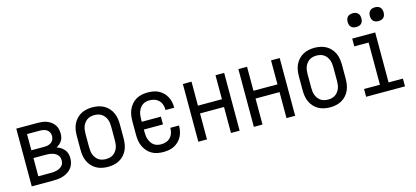

<svg xmlns="http://www.w3.org/2000/svg" viewBox="-61 -1197 3621 1670"><g transform="rotate(-15 1750.0 -362.0)"><path d="M257 0H64V-520H257Q278 -520 298.5 -517.5Q319 -515 338.5 -507.5Q358 -500 375 -487.5Q392 -475 404 -458Q416 -441 421 -420.5Q426 -400 426 -379Q426 -362 422.5 -345.5Q419 -329 410 -315Q401 -301 388 -290Q375 -279 360 -271Q380 -265 397.5 -253.5Q415 -242 428 -226.5Q441 -211 446.5 -191Q452 -171 452 -150Q452 -127 445.5 -104.5Q439 -82 424.5 -63.5Q410 -45 390.5 -32.5Q371 -20 349 -12.5Q327 -5 303.5 -2.5Q280 0 257 0ZM142 -304H257Q274 -304 290.5 -307.5Q307 -311 320.5 -320.5Q334 -330 341 -345.5Q348 -361 348 -377Q348 -394 341 -409.5Q334 -425 320.5 -434Q307 -443 290.5 -446.5Q274 -450 257 -450H142ZM142 -70H257Q271 -70 284 -71.5Q297 -73 310 -76.5Q323 -80 335 -86.5Q347 -93 356.5 -102.5Q366 -112 370 -125Q374 -138 374 -152Q374 -165 370 -178Q366 -191 356.5 -201Q347 -211 335 -217.5Q323 -224 310.5 -227.5Q298 -231 284.5 -232.5Q271 -234 257 -234H142Z M750 8Q723 8 696.5 2.5Q670 -3 646.5 -16Q623 -29 604.5 -49.5Q586 -70 575 -94.5Q564 -119 560 -146Q556 -173 556 -200V-320Q556 -347 560 -374Q564 -401 575 -425.5Q586 -450 604.5 -470.5Q623 -491 646.5 -504Q670 -517 696.5 -522.5Q723 -528 750 -528Q777 -528 803.5 -522.5Q830 -517 853.5 -504Q877 -491 895.5 -470.5Q914 -450 925 -425.5Q936 -401 940 -374Q944 -347 944 -320V-200Q944 -173 940 -146Q936 -119 925 -94.5Q914 -70 895.5 -49.5Q877 -29 853.5 -16Q830 -3 803.5 2.5Q777 8 750 8ZM750 -62Q767 -62 784 -66Q801 -70 815 -79.5Q829 -89 839.5 -103Q850 -117 856 -133Q862 -149 864 -166Q866 -183 866 -200V-320Q866 -337 864 -354Q862 -371 856 -387Q850 -403 839.5 -417Q829 -431 815 -440.5Q801 -450 784 -454Q767 -458 750 -458Q733 -458 716 -454Q699 -450 685 -440.5Q671 -431 660.5 -417Q650 -403 644 -387Q638 -371 636 -354Q634 -337 634 -320V-200Q634 -183 636 -166Q638 -149 644 -133Q650 -117 660.5 -103Q671 -89 685 -79.5Q699 -70 716 -66Q733 -62 750 -62Z M1247 8Q1220 8 1193.5 2.5Q1167 -3 1144 -16.5Q1121 -30 1103.5 -50.5Q1086 -71 1075 -95.5Q1064 -120 1060 -146.5Q1056 -173 1056 -200V-320Q1056 -347 1060 -373.5Q1064 -400 1075 -424.5Q1086 -449 1103.5 -469.5Q1121 -490 1144 -503.5Q1167 -517 1193.5 -522.5Q1220 -528 1247 -528Q1272 -528 1297 -524Q1322 -520 1344 -509Q1366 -498 1384.5 -480.5Q1403 -463 1415 -441Q1427 -419 1432.5 -394.5Q1438 -370 1438 -345V-340H1360V-343Q1360 -366 1353 -388Q1346 -410 1330 -426.5Q1314 -443 1292 -450.5Q1270 -458 1247 -458Q1230 -458 1213.5 -454Q1197 -450 1183 -440Q1169 -430 1159.5 -416Q1150 -402 1144 -386.5Q1138 -371 1136 -354Q1134 -337 1134 -320V-295H1306V-225H1134V-200Q1134 -183 1136 -166Q1138 -149 1144 -133.5Q1150 -118 1159.5 -104Q1169 -90 1183 -80Q1197 -70 1213.5 -66Q1230 -62 1247 -62Q1270 -62 1292 -69.5Q1314 -77 1330 -93.5Q1346 -110 1353 -132Q1360 -154 1360 -177V-180H1438V-175Q1438 -150 1432.5 -125.5Q1427 -101 1415 -79Q1403 -57 1384.5 -39.5Q1366 -22 1344 -11Q1322 0 1297 4Q1272 8 1247 8Z M1564 0V-520H1642V-304H1858V-520H1936V0H1858V-234H1642V0Z M2064 0V-520H2142V-304H2358V-520H2436V0H2358V-234H2142V0Z M2750 8Q2723 8 2696.5 2.5Q2670 -3 2646.5 -16Q2623 -29 2604.5 -49.5Q2586 -70 2575 -94.5Q2564 -119 2560 -146Q2556 -173 2556 -200V-320Q2556 -347 2560 -374Q2564 -401 2575 -425.5Q2586 -450 2604.5 -470.5Q2623 -491 2646.5 -504Q2670 -517 2696.5 -522.5Q2723 -528 2750 -528Q2777 -528 2803.5 -522.5Q2830 -517 2853.5 -504Q2877 -491 2895.5 -470.5Q2914 -450 2925 -425.5Q2936 -401 2940 -374Q2944 -347 2944 -320V-200Q2944 -173 2940 -146Q2936 -119 2925 -94.5Q2914 -70 2895.5 -49.5Q2877 -29 2853.5 -16Q2830 -3 2803.5 2.5Q2777 8 2750 8ZM2750 -62Q2767 -62 2784 -66Q2801 -70 2815 -79.5Q2829 -89 2839.5 -103Q2850 -117 2856 -133Q2862 -149 2864 -166Q2866 -183 2866 -200V-320Q2866 -337 2864 -354Q2862 -371 2856 -387Q2850 -403 2839.5 -417Q2829 -431 2815 -440.5Q2801 -450 2784 -454Q2767 -458 2750 -458Q2733 -458 2716 -454Q2699 -450 2685 -440.5Q2671 -431 2660.5 -417Q2650 -403 2644 -387Q2638 -371 2636 -354Q2634 -337 2634 -320V-200Q2634 -183 2636 -166Q2638 -149 2644 -133Q2650 -117 2660.5 -103Q2671 -89 2685 -79.5Q2699 -70 2716 -66Q2733 -62 2750 -62Z M3075 0V-70H3218V-450H3089V-520H3296V-70H3425V0ZM3350 -608Q3338 -608 3325.5 -611.5Q3313 -615 3304 -624Q3295 -633 3291.5 -645.5Q3288 -658 3288 -670Q3288 -682 3291.5 -694.5Q3295 -707 3304 -716Q3313 -725 3325.5 -728.5Q3338 -732 3350 -732Q3362 -732 3374.5 -728.5Q3387 -725 3396 -716Q3405 -707 3408.5 -694.5Q3412 -682 3412 -670Q3412 -658 3408.5 -645.5Q3405 -633 3396 -624Q3387 -615 3374.5 -611.5Q3362 -608 3350 -608ZM3150 -608Q3138 -608 3125.5 -611.5Q3113 -615 3104 -624Q3095 -633 3091.5 -645.5Q3088 -658 3088 -670Q3088 -682 3091.5 -694.5Q3095 -707 3104 -716Q3113 -725 3125.5 -728.5Q3138 -732 3150 -732Q3162 -732 3174.5 -728.5Q3187 -725 3196 -716Q3205 -707 3208.5 -694.5Q3212 -682 3212 -670Q3212 -658 3208.5 -645.5Q3205 -633 3196 -624Q3187 -615 3174.5 -611.5Q3162 -608 3150 -608Z"/></g></svg>

Font: Iosevka
Style: Regular
Weight: 400
Monospace: yes
Designer: Belleve Invis
Foundry: Belleve Invis
Version: Version 33.2.3; ttfautohint (v1.8.4)